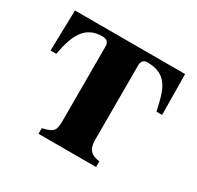

<svg xmlns="http://www.w3.org/2000/svg" viewBox="-108 -585 726 708"><g transform="rotate(30 254.5 -230.5)"><path d="M325 -402C325 -421 335 -429 349 -429C437 -429 451 -370 469 -288H493L491 -461H22L18 -288H42C58 -371 81 -429 158 -429C175 -429 186 -422 186 -402V-88C186 -42 179 -35 133 -24V0H378V-24C343 -29 325 -42 325 -85Z"/></g></svg>

Font: XITS
Style: Bold
Weight: 700
Designer: MicroPress Inc., with final additions and corrections provided by Coen Hoffman, Elsevier (retired)
Version: Version 1.107